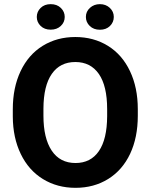

<svg xmlns="http://www.w3.org/2000/svg" viewBox="-20 -900 730 930"><path d="M647.5 -339.4Q647.5 -234.4 610.4 -155.3Q573.2 -76.2 504.2 -33.2Q435.1 9.8 345.7 9.8Q257.3 9.8 188 -32.7Q118.7 -75.2 80.6 -154.1Q42.5 -232.9 42 -335.4V-370.6Q42 -475.6 79.8 -555.4Q117.7 -635.3 186.8 -678Q255.9 -720.7 344.7 -720.7Q433.6 -720.7 502.7 -678Q571.8 -635.3 609.6 -555.4Q647.5 -475.6 647.5 -371.1ZM499 -371.6Q499 -483.4 459 -541.5Q418.9 -599.6 344.7 -599.6Q271 -599.6 231 -542.2Q190.9 -484.9 190.4 -374V-339.4Q190.4 -230.5 230.5 -170.4Q270.5 -110.4 345.7 -110.4Q419.4 -110.4 459 -168.2Q498.5 -226.1 499 -336.9ZM293.5 -817.9Q293.5 -792 274.4 -774.2Q255.4 -756.3 225.6 -756.3Q195.3 -756.3 176.8 -774.4Q158.2 -792.5 158.2 -817.9Q158.2 -843.3 176.8 -861.6Q195.3 -879.9 225.6 -879.9Q255.9 -879.9 274.7 -861.6Q293.5 -843.3 293.5 -817.9ZM396 -817.9Q396 -844.2 415.8 -862.1Q435.5 -879.9 463.9 -879.9Q492.7 -879.9 512 -861.8Q531.2 -843.8 531.2 -817.9Q531.2 -792.5 512.7 -774.2Q494.1 -755.9 463.9 -755.9Q433.6 -755.9 414.8 -774.2Q396 -792.5 396 -817.9Z"/></svg>

Font: SteelSelectRoboto
Style: Roboto-Bold
Weight: 700
Designer: Google
Version: Version 2.137; 2017